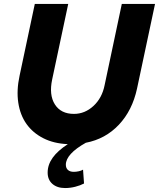

<svg xmlns="http://www.w3.org/2000/svg" viewBox="-20 -720 804 971"><path d="M673 -272Q649 -161 581 -89Q513 -17 414 2Q364 30 338.5 58Q313 86 313 113Q313 130 323.5 139.5Q334 149 353 149Q366 149 379 146Q392 143 400 138L405 208Q386 218 360.5 224.5Q335 231 309 231Q269 231 245 210Q221 189 221 153Q221 113 246.5 77.5Q272 42 323 9Q252 6 199 -21Q146 -48 114 -93Q82 -138 72.5 -200.5Q63 -263 79 -337L156 -700H325L244 -319Q227 -240 257.5 -192Q288 -144 354 -144Q409 -144 452.5 -184Q496 -224 509 -289L596 -700H764Z"/></svg>

Font: Red Hat Text
Style: Bold Italic
Weight: 700
Italic angle: -12°
Designer: Pentagram / MCKL
Foundry: Pentagram / MCKL
Version: Version 1.003; Red Hat Text Bold Italic